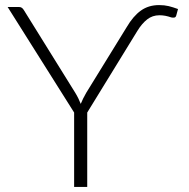

<svg xmlns="http://www.w3.org/2000/svg" viewBox="-20 -735 742 755"><path d="M478 -628Q503.5 -671.5 533.8 -693.2Q564 -715 605.5 -715Q626.5 -715 643 -711Q659.5 -707 680 -699.5L673.5 -675.5Q671.5 -667 665.8 -666Q660 -665 653.5 -666.5Q642 -670.5 630.5 -672.8Q619 -675 607 -675Q579.5 -675 558.8 -658.8Q538 -642.5 520.5 -614L323 -292.5V0H271.5V-292.5L10 -707.5H54.5Q61.5 -707.5 66 -704.2Q70.5 -701 74 -695L276 -370Q283 -358.5 288.2 -347.8Q293.5 -337 297.5 -326.5Q305.5 -346.5 319 -370Z"/></svg>

Font: Lato 2
Style: Regular
Weight: 300
Designer: Lukasz Dziedzic with Adam Twardoch and Botio Nikoltchev
Foundry: tyPoland Lukasz Dziedzic
Version: Version 2.015; 2015-08-06; http://www.latofonts.com/